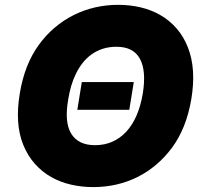

<svg xmlns="http://www.w3.org/2000/svg" viewBox="-20 -757 835 787"><path d="M61.1 -373.6Q80.3 -492.2 139.2 -573.2Q168.3 -613.3 204.4 -643.8Q240.4 -674.4 281.8 -695.1Q323.2 -715.9 369.3 -726.6Q415.5 -737.2 464.5 -737.2Q512.1 -737.2 556.1 -726.9Q600.1 -716.6 637.4 -695.1Q674.7 -673.7 703.8 -640.4Q733 -607.2 750.7 -561.4Q784.8 -473.7 764.2 -350.9Q744.3 -232.2 685.4 -152Q656.2 -112.6 620.4 -82.2Q584.5 -51.8 543.5 -31.4Q502.5 -11 456.9 -0.5Q411.2 9.9 362.2 9.9Q315 9.9 271 -0.2Q226.9 -10.3 189.6 -31.4Q152.3 -52.6 122.9 -85.6Q93.4 -118.6 74.9 -164.4Q40.5 -250 61.1 -373.6ZM369.3 -161.9Q408.4 -161.9 440.5 -176.1Q472.7 -190.3 497.7 -217.3Q522.7 -244.3 539.8 -283.7Q556.8 -323.2 565.3 -373.6Q580.3 -467.3 553.4 -516.3Q526.6 -565.3 457.4 -565.3Q426.5 -565.3 401.1 -557Q375.7 -548.7 355.1 -533.9Q334.5 -519.2 318.7 -498.9Q302.9 -478.7 291.2 -454.7Q279.5 -430.8 271.8 -404.5Q264.2 -378.2 259.9 -350.9Q242.9 -256 272 -209Q301.1 -161.9 369.3 -161.9ZM315.3 -420.5H528.4L509.9 -306.8H296.9Z"/></svg>

Font: Inter P Black
Style: Italic
Weight: 900
Italic angle: -9.40001°
Designer: Rasmus Andersson
Foundry: rsms
Version: Version 3.018;git-588b23468